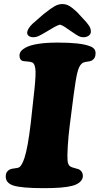

<svg xmlns="http://www.w3.org/2000/svg" viewBox="-20 -934 501 966"><path d="M221.2 -778.8Q187 -758.3 173.8 -752.4Q160.6 -746.6 148.9 -746.6Q133.3 -746.6 124.5 -753.4Q115.7 -760.3 116.7 -771.5Q118.7 -789.6 142.6 -813.5L199.7 -863.3Q235.4 -891.6 254.6 -902.6Q273.9 -913.6 293.9 -913.6Q312.5 -913.6 329.1 -903.8Q345.7 -894 368.2 -872.6L415 -821.8Q423.3 -811 427.7 -804.9Q432.1 -798.8 435.1 -789.6Q438 -780.3 437 -771.5Q435.5 -760.3 424.8 -753.4Q414.1 -746.6 398.4 -746.6Q386.7 -746.6 375.5 -752.4Q364.3 -758.3 334.5 -778.8Q329.6 -782.2 319.6 -789.1Q309.6 -795.9 305.4 -798.8Q301.3 -801.8 294.4 -805.2Q287.6 -808.6 281.7 -810.1Q275.4 -808.6 267.8 -805.2Q260.3 -801.8 255.1 -798.8Q250 -795.9 238.8 -789.3Q227.5 -782.7 221.2 -778.8ZM134.8 -315.4 148.4 -439.9Q159.7 -535.2 158.9 -573Q158.2 -610.8 142.6 -619.6Q134.8 -623.5 116 -624.8Q97.2 -626 92.3 -627.9Q78.1 -633.8 78.1 -655.3Q78.1 -678.2 109.4 -694.8Q156.2 -719.7 271 -719.7Q385.7 -719.7 430.7 -702.1Q460.9 -692.4 460.9 -666Q460.9 -640.1 440.9 -628.9Q435.1 -625.5 417.2 -623.5Q399.4 -621.6 390.6 -613.3Q377 -601.1 368.9 -567.6Q360.8 -534.2 350.1 -453.1L330.6 -300.8Q324.2 -250.5 321 -198.7Q317.9 -147 319.8 -127.9Q321.3 -105.5 332.5 -97.2Q340.8 -91.8 356.4 -88.1Q372.1 -84.5 376.5 -82.5Q397 -71.3 397 -48.8Q397 -31.7 382.1 -18.3Q367.2 -4.9 342.8 1Q300.3 12.7 200.2 12.7Q86.9 12.7 45.9 -1Q8.8 -13.7 8.8 -46.4Q8.8 -70.8 28.8 -81.1Q37.1 -85.4 53 -86.9Q68.8 -88.4 75.7 -91.8Q89.8 -99.6 103 -139.2Q120.1 -190.4 134.8 -315.4Z"/></svg>

Font: Cooper* ExtraBold
Style: Italic
Weight: 800
Italic angle: -7°
Designer: Owen Earl
Foundry: indestructible type*
Version: Version 0.001